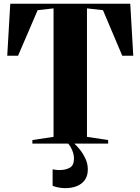

<svg xmlns="http://www.w3.org/2000/svg" viewBox="-20 -763 746 1020"><path d="M264.5 -36V-718.5L180 -709L76 -467H18.5L34.5 -743H672L688 -467H629.5L527 -709L442 -718.5V-36L554.5 -19V0H152V-19ZM327 236.5Q309.5 236.5 291.5 233.2Q273.5 230 259.5 224V136.5Q268 138.5 278.5 139.5Q289 140.5 295.5 140.5Q328 140.5 350.5 128.2Q373 116 373 79.5Q373 65 368.8 50.2Q364.5 35.5 357.5 22.2Q350.5 9 342.5 0H360H375Q387 10.5 403.8 31Q420.5 51.5 433.5 78.8Q446.5 106 446.5 137Q446.5 171 430.8 193Q415 215 388 225.8Q361 236.5 327 236.5Z"/></svg>

Font: Merriweather 144pt ExtraBold
Style: Regular
Weight: 800
Version: Version 2.100